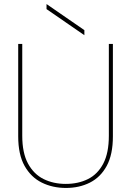

<svg xmlns="http://www.w3.org/2000/svg" viewBox="-20 -917 648 949"><path d="M306 12Q240 12 186.5 -14.5Q133 -41 101.5 -97Q70 -153 70 -243V-700H90V-246Q90 -161 118.5 -108.5Q147 -56 195.5 -32Q244 -8 305 -8Q367 -8 415 -32Q463 -56 490.5 -108.5Q518 -161 518 -246V-700H538V-243Q538 -153 507.5 -97Q477 -41 424.5 -14.5Q372 12 306 12ZM397 -743 210 -872V-897L397 -768Z"/></svg>

Font: DM Sans 24pt Thin
Style: Regular
Weight: 250
Designer: Colophon Foundry, Jonny Pinhorn
Foundry: Colophon Foundry
Version: Version 4.004;gftools[0.9.30]